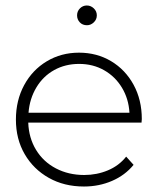

<svg xmlns="http://www.w3.org/2000/svg" viewBox="-20 -676 581 700"><path d="M496 -229H83Q85 -173 111.5 -129.5Q138 -86 184 -62Q230 -38 287 -38Q333 -38 373.5 -55Q414 -72 440 -105L467 -75Q436 -37 388.5 -16.5Q341 4 286 4Q214 4 158 -27.5Q102 -59 70 -114Q38 -169 38 -240Q38 -310 68 -365.5Q98 -421 150.5 -452.5Q203 -484 268 -484Q333 -484 385 -453Q437 -422 467 -367Q497 -312 497 -242ZM84 -265H452Q449 -316 424.5 -356.5Q400 -397 359.5 -420Q319 -443 268.5 -443Q218 -443 177.5 -420.5Q137 -398 112.5 -357Q88 -316 84 -265ZM297 -584Q281 -584 271 -594.5Q261 -605 261 -620Q261 -635 271.5 -645.5Q282 -656 296.5 -656Q311 -656 322 -645.5Q333 -635 333 -620Q333 -605 322 -594.5Q311 -584 297 -584Z"/></svg>

Font: Montserrat Ace
Style: Light
Weight: 300
Designer: Julieta Ulanovsky
Foundry: Julieta Ulanovsky
Version: Version 1